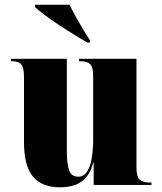

<svg xmlns="http://www.w3.org/2000/svg" viewBox="-20 -786 689 816"><path d="M234 10Q158 10 120 -35.5Q82 -81 82 -182V-456Q82 -500 70 -513Q58 -526 29 -526H27V-536H264V-148Q264 -88 274 -61.5Q284 -35 313 -35Q336 -35 350 -56.5Q364 -78 370 -114.5Q376 -151 376 -195V-462Q376 -501 363 -513.5Q350 -526 320 -526H316V-536H560V-73Q560 -34 574 -22Q588 -10 620 -10H624V0H378V-95H376Q364 -44 330 -17Q296 10 234 10ZM352 -605Q327 -619 294.5 -639Q262 -659 229 -681Q196 -703 169 -723Q142 -743 129 -756V-766H275Q286 -744 301.5 -716Q317 -688 333 -661.5Q349 -635 362 -615V-605Z"/></svg>

Font: Noto Serif Display SemiCondensed Black
Style: Regular
Weight: 900
Width: 4
Designer: Monotype Design Team
Foundry: Monotype Imaging Inc.
Version: Version 2.009